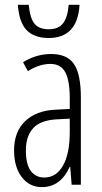

<svg xmlns="http://www.w3.org/2000/svg" viewBox="-20 -763 423 793"><path d="M180.7 -606Q121.6 -606 89.8 -638.7Q59.1 -670.4 53.7 -743.2H98.6Q104 -687.5 122.6 -665Q141.6 -642.1 180.7 -642.1Q221.2 -642.1 240.2 -666.5Q259.3 -690.4 263.7 -743.2H308.6Q300.3 -606 180.7 -606ZM163.1 -29.8Q212.4 -29.8 240.2 -79.1Q268.1 -127.9 268.1 -217.8V-272.9L212.9 -270Q147.9 -266.1 118.2 -234.9Q86.9 -202.1 86.9 -141.1Q86.9 -84 107.4 -56.6Q127.9 -29.8 163.1 -29.8ZM275.9 0 270 -74.2H268.1Q230 9.8 152.8 9.8Q101.6 9.8 69.8 -31.7Q38.1 -73.2 38.1 -142.1Q38.1 -218.3 83.5 -262.2Q129.4 -306.6 210.9 -310.1L268.1 -313V-356.9Q268.1 -430.7 249.5 -464.8Q231 -499 188 -499Q142.6 -499 95.2 -469.2L75.2 -505.9Q129.9 -540 190.9 -540Q256.8 -540 285.2 -499Q314 -457.5 314 -360.8V0Z"/></svg>

Font: Germano
Style: Regular
Weight: 300
Width: 3
Foundry: Ascender Corporation
Version: Version 1.10; ttfautohint (v1.5)